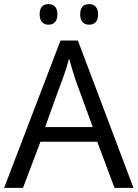

<svg xmlns="http://www.w3.org/2000/svg" viewBox="-20 -914 670 934"><path d="M537.1 0 453.1 -224.6H176.8L91.8 0H0L274.4 -716.8H358.9L629.4 0ZM431.2 -295.9 349.1 -520.5Q335.9 -559.6 315.9 -628.9Q306.2 -591.3 290 -544.9Q243.7 -420.4 199.7 -295.9ZM370.1 -844.2Q370.1 -894 413.6 -894Q434.6 -894 445.8 -881.3Q457 -868.7 457 -844.2Q457 -819.8 445.8 -806.9Q434.6 -793.9 413.6 -793.9Q392.6 -793.9 381.3 -806.9Q370.1 -819.8 370.1 -844.2ZM172.9 -844.2Q172.9 -894 215.8 -894Q236.8 -894 248 -881.3Q259.3 -868.7 259.3 -844.2Q259.3 -819.8 248 -806.9Q236.8 -793.9 215.8 -793.9Q195.3 -793.9 184.1 -806.9Q172.9 -819.8 172.9 -844.2Z"/></svg>

Font: Viking Open Sans
Style: Regular
Weight: 400
Foundry: Ascender Corporation
Version: Version 2.001